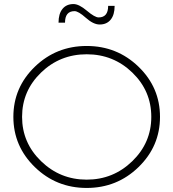

<svg xmlns="http://www.w3.org/2000/svg" viewBox="-20 -927 856 948"><path d="M343 -907Q370 -907 409 -874Q448 -841 467 -841Q514 -841 514 -898H546Q546 -854 526.5 -830Q507 -806 472 -806Q441 -806 404 -839Q367 -872 348 -872Q301 -872 301 -815H269Q269 -859 288.5 -883Q308 -907 343 -907ZM152 -597.5Q258 -700 408 -700Q558 -700 664 -597.5Q770 -495 770 -350Q770 -205 664 -102Q558 1 408 1Q258 1 152 -102Q46 -205 46 -350Q46 -495 152 -597.5ZM633.5 -568.5Q540 -659 408 -659Q276 -659 182.5 -568.5Q89 -478 89 -350Q89 -222 183 -131Q277 -40 408 -40Q539 -40 633 -131Q727 -222 727 -350Q727 -478 633.5 -568.5Z"/></svg>

Font: Montserrat Ultra Light
Style: Regular
Weight: 200
Designer: Julieta Ulanovsky
Foundry: Julieta Ulanovsky
Version: Version 3.100;PS 003.100;hotconv 1.0.88;makeotf.lib2.5.64775